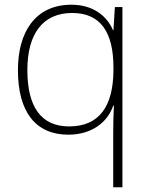

<svg xmlns="http://www.w3.org/2000/svg" viewBox="-20 -560 630 814"><path d="M460 0V234H499V-530H467L461 -432H459C434 -491 376 -540 283 -540C128 -540 56 -422 56 -263C56 -84 132 11 270 11C368 11 436 -41 460 -112H463C461 -81 460 -31 460 0ZM273 -24C155 -24 96 -106 96 -263C96 -416 161 -505 286 -505C406 -505 461 -424 461 -273V-262C460 -112 403 -24 273 -24Z"/></svg>

Font: Noto Sans Myanmar UI ExtraLight
Style: Regular
Weight: 200
Designer: Monotype Design Team
Foundry: Monotype Imaging Inc.
Version: Version 2.103